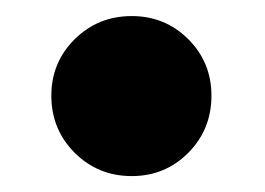

<svg xmlns="http://www.w3.org/2000/svg" viewBox="-20 -207 330 239"><path d="M144 12.2Q102.1 12.2 73 -16.8Q43.9 -45.9 43.9 -87.9Q43.9 -129.4 73 -158.2Q102.1 -187 144 -187Q185.5 -187 214.4 -158.2Q243.2 -129.4 243.2 -87.9Q243.2 -45.9 214.4 -16.8Q185.5 12.2 144 12.2Z"/></svg>

Font: Human Sans Black
Style: Regular
Weight: 800
Designer: Tim Radville
Foundry: Continuum
Version: Version 1.000;FEAKit 1.0